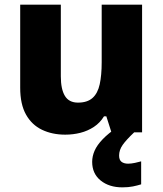

<svg xmlns="http://www.w3.org/2000/svg" viewBox="-20 -570 702 827"><path d="M592 -550V0H460L438 -69H428Q411 -41 384.5 -23.5Q358 -6 326.5 2Q295 10 261 10Q205 10 161 -11Q117 -32 92 -76.5Q67 -121 67 -192V-550H242V-241Q242 -186 259.5 -157Q277 -128 316 -128Q356 -128 378.5 -148Q401 -168 409.5 -207Q418 -246 418 -302V-550ZM493 100Q493 119 503.5 127Q514 135 532 135Q545 135 561.5 131.5Q578 128 588 125V224Q572 229 552.5 233Q533 237 507 237Q450 237 413.5 207.5Q377 178 377 127Q377 103 387.5 79Q398 55 422.5 29.5Q447 4 487 -23L558 0Q524 32 508.5 54Q493 76 493 100Z"/></svg>

Font: Noto Sans Oriya ExtraBold
Style: Regular
Weight: 800
Version: Version 2.003